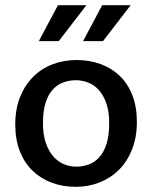

<svg xmlns="http://www.w3.org/2000/svg" viewBox="-20 -712 588 742"><path d="M509 -241Q509 -182 490.5 -135Q472 -88 440 -56Q408 -24 365 -7Q322 10 272 10Q222 10 179.5 -6Q137 -22 105.5 -52.5Q74 -83 56.5 -128Q39 -173 39 -231Q39 -291 57.5 -337Q76 -383 108 -415Q140 -447 183 -463.5Q226 -480 276 -480Q326 -480 368.5 -464.5Q411 -449 442.5 -419Q474 -389 491.5 -344Q509 -299 509 -241ZM402 -236Q402 -281 391 -312.5Q380 -344 362 -364Q344 -384 320.5 -393Q297 -402 273 -402Q249 -402 226 -394Q203 -386 185 -367Q167 -348 156.5 -316Q146 -284 146 -236Q146 -192 157 -160Q168 -128 186 -107.5Q204 -87 227 -77.5Q250 -68 275 -68Q299 -68 322 -76Q345 -84 363 -103.5Q381 -123 391.5 -155.5Q402 -188 402 -236ZM207 -553H130L204 -692H314ZM378 -553H301L375 -692H485Z"/></svg>

Font: Mukta Vaani Medium
Style: Regular
Weight: 500
Designer: Noopur Datye, Girish Dalvi, Yashodeep Gholap, Pallavi Karambelkar
Foundry: Ek Type
Version: Version 2.538;PS 1.000;hotconv 16.6.51;makeotf.lib2.5.65220;